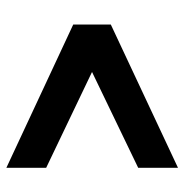

<svg xmlns="http://www.w3.org/2000/svg" viewBox="-8 -571 579 603"><g transform="rotate(90 281.5 -269.5)"><path d="M507 0 57 -210V-328L507 -539V-414L206 -269L507 -125Z"/></g></svg>

Font: Plus Jakarta Display Medium
Style: Regular
Weight: 500
Designer: Gumpita Rahayu
Foundry: Tokotype Studio
Version: Version 1.000